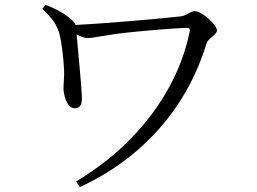

<svg xmlns="http://www.w3.org/2000/svg" viewBox="-20 -728 1040 777"><path d="M165 -708 151 -692C193 -654 211 -625 220 -593C230 -556 237 -490 239 -450C241 -416 237 -396 237 -370C237 -346 250 -290 282 -290C310 -290 313 -314 311 -343C309 -388 295 -533 290 -589C306 -580 321 -574 335 -574C359 -574 418 -588 493 -596C568 -604 696 -615 737 -615C747 -615 749 -611 748 -603C700 -357 524 -133 288 6L303 29C554 -86 737 -291 816 -553C821 -572 858 -587 858 -605C858 -627 797 -683 768 -683C752 -683 732 -664 713 -662C616 -651 378 -631 286 -627C284 -632 282 -636 278 -640C247 -671 210 -691 165 -708Z"/></svg>

Font: Harano Aji Mincho KR
Style: Regular
Weight: 400
Foundry: Masamichi Hosoda
Version: HaranoAjiMinchoKR-Regular version 20230610;ttx 4.39.4